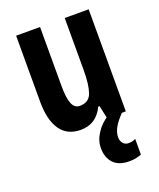

<svg xmlns="http://www.w3.org/2000/svg" viewBox="-145 -686 798 965"><g transform="rotate(-20 254.0 -203.0)"><path d="M447 -597V-51H347L332 -121H325Q287 -41 204 -41Q131 -41 95 -94Q59 -147 59 -242V-597H187V-279Q187 -217 199.5 -186.5Q212 -156 240 -156Q289 -156 304 -198Q319 -240 319 -319V-597ZM366 58Q366 78 377 91Q388 104 407 104Q421 104 429.5 101Q438 98 444 95V179Q434 183 417.5 187Q401 191 380 191Q322 191 294 160.5Q266 130 266 80Q266 39 291.5 0.5Q317 -38 356 -62L426 -51Q394 -18 380 8Q366 34 366 58Z"/></g></svg>

Font: Noto Sans Tamil UI ExtraCondensed
Style: Bold
Weight: 700
Width: 2
Designer: Jelle Bosma - Monotype Design Team
Foundry: Monotype Imaging Inc.
Version: Version 2.004; ttfautohint (v1.8.4.7-5d5b)